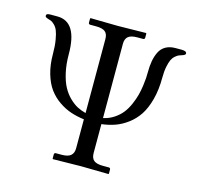

<svg xmlns="http://www.w3.org/2000/svg" viewBox="-97 -749 882 853"><g transform="rotate(15 344.5 -322.0)"><path d="M616.2 -615.7H644.5Q667.5 -615.7 667.5 -604Q667.5 -597.2 652.8 -592.8Q643.6 -589.8 637.9 -587.6Q632.3 -585.4 622.8 -577.4Q613.3 -569.3 607.7 -557.6Q602.1 -545.9 597.7 -524.2Q593.3 -502.4 593.3 -473.1Q593.3 -417.5 581.3 -372.6Q569.3 -327.6 549.8 -298.3Q530.3 -269 502.7 -248.5Q475.1 -228 446.5 -218Q418 -208 385.3 -204.1V-71.3Q385.3 -47.9 397.9 -37.4Q410.6 -26.9 439.9 -26.9H466.3Q474.6 -26.9 474.6 -18.6V0L472.7 2Q385.7 0 346.7 0L217.8 2L215.8 0V-18.6Q215.8 -26.9 223.6 -26.9H250Q279.3 -26.9 292 -38.1Q304.7 -49.3 304.7 -71.3V-204.6Q272.5 -208.5 243.9 -218Q215.3 -227.5 187.7 -246.3Q160.2 -265.1 140.4 -291.7Q120.6 -318.4 108.6 -358.9Q96.7 -399.4 96.7 -449.7Q96.7 -486.3 92 -513.4Q87.4 -540.5 81.5 -554.7Q75.7 -568.8 65.9 -578.1Q56.2 -587.4 50 -589.8Q43.9 -592.3 35.2 -594.7Q22 -598.6 22 -604.5Q22 -611.8 26.9 -613.8Q31.7 -615.7 41.5 -615.7H72.8Q165 -615.7 165 -466.3Q165 -420.4 173.6 -382.6Q182.1 -344.7 195.6 -319.8Q209 -294.9 227.8 -276.6Q246.6 -258.3 265.1 -248.5Q283.7 -238.8 304.7 -233.4V-573.7Q304.7 -597.2 292 -607.4Q279.3 -617.7 250 -617.7H223.6Q215.3 -617.7 215.3 -626V-644.5L217.3 -646.5Q304.2 -644.5 343.3 -644.5L472.2 -646.5L474.1 -644.5V-626Q474.1 -617.7 466.3 -617.7H439.9Q410.2 -617.7 397.7 -606.7Q385.3 -595.7 385.3 -573.7V-231.9Q412.6 -237.8 434.8 -252.7Q457 -267.6 471.2 -285.9Q485.4 -304.2 495.8 -328.4Q506.3 -352.5 511.7 -373.3Q517.1 -394 520.3 -417Q523.4 -439.9 524.2 -452.9Q524.9 -465.8 524.9 -477.1Q524.9 -508.3 529.1 -531.7Q533.2 -555.2 543 -575Q552.7 -594.7 571.3 -605.2Q589.8 -615.7 616.2 -615.7Z"/></g></svg>

Font: Libertinage
Style: l
Weight: 400
Designer: OSP
Foundry: OSP
Version: Version 1.0; 2008; OFL relea